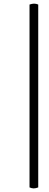

<svg xmlns="http://www.w3.org/2000/svg" viewBox="-20 -792 269 1054"><path d="M189.9 236.8Q175.8 242.2 165 242.2Q154.8 242.2 142.1 236.8V-767.1Q156.7 -772 167 -772Q178.7 -772 189.9 -767.1Z"/></svg>

Font: Common Serif Medium
Style: Italic
Weight: 500
Italic angle: -12°
Designer: Philipp H. Poll, Khaled Hosny
Foundry: Stefan Peev, Context Ltd.
Version: Version 1.026